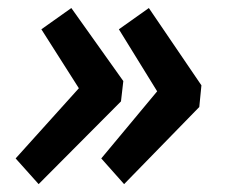

<svg xmlns="http://www.w3.org/2000/svg" viewBox="-20 -511 572 485"><path d="M235.8 -110.8 377 -280.3 280.3 -437 356 -490.7 488.8 -295.4 483.4 -240.7 293.5 -45.9ZM19.5 -110.8 179.2 -288.1 84.5 -437 160.2 -490.7 291.5 -306.2 285.6 -254.9 77.6 -45.9Z"/></svg>

Font: Reddit Sans Chocolate ExBold
Style: Italic
Weight: 800
Italic angle: -11.25°
Designer: Stephen Hutchings
Version: Version 1.013